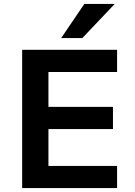

<svg xmlns="http://www.w3.org/2000/svg" viewBox="-20 -959 689 979"><path d="M93 0V-705H577V-592H227V-414H556V-301H227V-113H577V0ZM292 -765 410 -939H565L400 -765Z"/></svg>

Font: Nunito Sans 8pt
Style: Bold
Weight: 700
Version: Version 3.101;gftools[0.9.27]